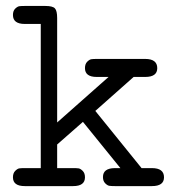

<svg xmlns="http://www.w3.org/2000/svg" viewBox="-20 -631 594 651"><path d="M23.9 -29.8Q23.9 -43.9 31.5 -51.5Q39.1 -59.1 45.4 -60.1Q51.8 -61 64 -61H118.2V-549.8H64Q23.9 -549.8 23.9 -580.1Q23.9 -594.2 31.5 -601.6Q39.1 -608.9 45.4 -609.9Q51.8 -610.8 64 -610.8H133.8Q158.7 -610.8 166.3 -602.5Q173.8 -594.2 173.8 -569.8V-215.8L348.1 -370.1H308.1Q268.1 -370.1 268.1 -399.9Q268.1 -414.1 275.6 -421.6Q283.2 -429.2 289.6 -430.2Q295.9 -431.2 308.1 -431.2H472.2Q513.2 -431.2 513.2 -399.9Q513.2 -370.1 472.2 -370.1H433.1L303.2 -254.9L460 -61H495.1Q536.1 -61 536.1 -29.8Q536.1 0 495.1 0H369.1Q356.9 0 350.6 -1Q344.2 -2 336.7 -9.5Q329.1 -17.1 329.1 -30.8Q329.1 -60.5 369.1 -61H388.2L261.2 -217.8L173.8 -141.1V-61H228Q240.2 -61 246.6 -60.1Q252.9 -59.1 260.5 -51.5Q268.1 -43.9 268.1 -29.8Q268.1 0 228 0H64Q23.9 0 23.9 -29.8Z"/></svg>

Font: CMU Typewriter Text Variable Width
Style: Medium
Weight: 500
Version: Version 0.7.0